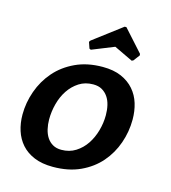

<svg xmlns="http://www.w3.org/2000/svg" viewBox="-104 -757 759 854"><g transform="rotate(15 276.0 -330.5)"><path d="M318 -475Q368 -475 403.5 -459.5Q439 -444 462 -417.5Q485 -391 495.5 -356.5Q506 -322 506 -283Q506 -227 487.5 -174Q469 -121 433 -79.5Q397 -38 343 -13Q289 12 217 12Q167 12 131 -3Q95 -18 72 -44Q49 -70 38 -104.5Q27 -139 27 -178Q27 -233 46 -286.5Q65 -340 101.5 -382Q138 -424 192.5 -449.5Q247 -475 318 -475ZM234 -71Q271 -71 299.5 -89Q328 -107 347 -135.5Q366 -164 376 -199.5Q386 -235 386 -271Q386 -295 381 -316.5Q376 -338 365 -354Q354 -370 337.5 -379.5Q321 -389 297 -389Q260 -389 232 -371Q204 -353 185 -324.5Q166 -296 156.5 -260Q147 -224 147 -188Q147 -165 152 -143.5Q157 -122 167.5 -106Q178 -90 194.5 -80.5Q211 -71 234 -71ZM373 -673 462 -574 463 -567 441 -538 434 -535 348 -576 246 -535 239 -538 229 -567 234 -574 365 -673Z"/></g></svg>

Font: Quattrocento Sans
Style: Bold Italic
Weight: 700
Designer: Pablo Impallari
Foundry: Pablo Impallari, Igino Marini, Brenda Gallo
Version: Version 2.000